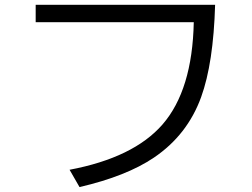

<svg xmlns="http://www.w3.org/2000/svg" viewBox="-20 -739 1039 791"><path d="M127 -719.2H866.2Q859.4 -479 808.6 -338.9Q752 -183.1 614.3 -89.8Q501 -13.2 307.6 31.7L266.6 -39.6Q530.3 -89.4 649.4 -226.1Q772.5 -367.7 778.3 -647.5H127Z"/></svg>

Font: UDEV Gothic 35
Style: Regular
Weight: 400
Version: v2.1.0; ttfautohint (v1.8.4.7-5d5b-dirty) -l 6 -r 45 -G 200 